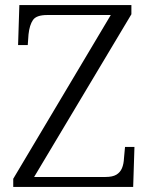

<svg xmlns="http://www.w3.org/2000/svg" viewBox="-20 -734 589 754"><path d="M32 0V-32L415 -675H165Q123 -675 109.5 -655.5Q96 -636 92 -599L89 -557H51L56 -714H496V-678L114 -39H394Q422 -39 437 -48Q452 -57 459 -73.5Q466 -90 467 -114L471 -157H508L503 0Z"/></svg>

Font: Noto Serif Khmer Light
Style: Regular
Weight: 300
Version: Version 2.003